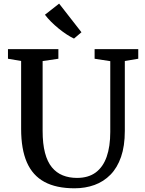

<svg xmlns="http://www.w3.org/2000/svg" viewBox="-20 -1008 780 1036"><path d="M382 8Q283.5 8 219.8 -26.5Q156 -61 125 -132Q94 -203 94 -312.5V-679L23 -691V-743H295V-691L210 -678.5V-302Q210 -232 222.8 -183.5Q235.5 -135 260 -105.2Q284.5 -75.5 318.8 -61.8Q353 -48 395.5 -48Q456.5 -48 496.2 -77.2Q536 -106.5 555.5 -162Q575 -217.5 575 -296V-678L490.5 -691V-743H726V-691L653.5 -679V-301.5Q653.5 -220 633.2 -161.5Q613 -103 576.2 -65.5Q539.5 -28 490 -10Q440.5 8 382 8ZM379 -800Q361.5 -808 339.8 -822.2Q318 -836.5 296.2 -854.2Q274.5 -872 255.2 -891.2Q236 -910.5 222.5 -928.5L299 -988.5L419.5 -834L379.5 -800Z"/></svg>

Font: Merriweather Light 18pt Medium
Style: Regular
Weight: 500
Version: Version 2.100